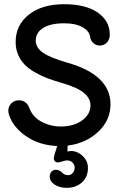

<svg xmlns="http://www.w3.org/2000/svg" viewBox="-20 -696 586 923"><path d="M511.2 -194.8Q511.2 -117.7 451.9 -62.3Q392.6 -6.8 305.2 3.9L304.2 32.2Q316.4 29.8 319.8 29.8Q352.5 29.8 377.7 54Q402.8 78.1 402.8 110.8Q402.8 154.8 374 180.9Q345.2 207 299.8 207Q267.6 207 243.4 191.9Q219.2 176.8 219.2 151.9Q219.2 138.7 227.5 129.4Q235.8 120.1 249 120.1Q265.1 120.1 279.8 134.8Q291 146 307.1 146Q320.3 146 329.6 135.7Q338.9 125.5 338.9 109.9Q338.9 95.7 328.6 85.4Q318.4 75.2 303.2 75.2Q292 75.2 278.6 80.1Q265.1 85 257.8 85Q250 85 244.4 79.3Q238.8 73.7 238.8 64.9Q238.8 55.2 254.9 5.9Q174.3 2.4 115 -34.9Q55.7 -72.3 30.8 -125Q20 -148.9 20 -164.1Q20 -184.6 34.7 -199.2Q49.3 -213.9 70.8 -213.9Q88.9 -213.9 102.1 -203.9Q115.2 -193.8 121.1 -176.8Q136.7 -133.8 179.7 -110.8Q222.7 -87.9 272 -87.9Q334.5 -87.9 374.8 -117.2Q415 -146.5 415 -189.9Q415 -223.1 382.6 -250Q350.1 -276.9 272 -298.8Q234.9 -309.6 205.6 -320.8Q176.3 -332 147 -348.9Q117.7 -365.7 98.4 -385.5Q79.1 -405.3 67.1 -433.1Q55.2 -460.9 55.2 -494.1Q55.2 -575.2 118.4 -625.5Q181.6 -675.8 289.1 -675.8Q391.6 -675.8 449.7 -635.7Q507.8 -595.7 507.8 -528.8Q507.8 -506.3 493.9 -491.7Q480 -477.1 459 -477.1Q441.4 -477.1 428.5 -489.3Q415.5 -501.5 413.1 -519Q409.2 -547.4 376 -565.7Q342.8 -584 289.1 -584Q222.7 -584 187.3 -561.5Q151.9 -539.1 151.9 -501Q151.9 -466.3 187.7 -441.9Q223.6 -417.5 306.2 -394Q511.2 -335 511.2 -194.8Z"/></svg>

Font: Comic Neue
Style: Bold
Weight: 700
Designer: Craig Rozynski
Foundry: Craig Rozynski
Version: Version 2.003;hotconv 1.0.109;makeotfexe 2.5.65596